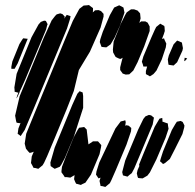

<svg xmlns="http://www.w3.org/2000/svg" viewBox="-20 -729 773 762"><path d="M379 -619 337 -524 293 -451 273 -368 244 -294 196 -178 167 -109 155 -83 149 -73 132 -59 121 -62 113 -63 109 -71 103 -82 106 -108 114 -127 106 -124 98 -122 92 -128 83 -139 78 -159 84 -198 115 -274 235 -565 269 -646 295 -694 312 -707 326 -708 333 -709 342 -702 349 -697V-685L348 -680L351 -682L357 -688L371 -689L381 -685L391 -674V-663ZM456 -627 435 -580 419 -553 402 -541 391 -542 383 -543 381 -548 376 -562 378 -573 388 -603 416 -669 429 -692 433 -699 453 -708 463 -703 470 -699 471 -694 474 -679 470 -667ZM552 -544 526 -482 509 -449 493 -434 479 -433 467 -437 457 -451V-462L465 -494L467 -500L462 -497L457 -495L449 -498L439 -503L436 -508L429 -521L428 -532L431 -564L460 -636L477 -670L483 -680L500 -692H512L526 -687L536 -676L537 -666L538 -656L533 -638L540 -644H557L566 -639L574 -624V-606ZM246 -616 111 -291 78 -213 62 -189 56 -194 50 -198 51 -204 53 -219 62 -242 60 -240 52 -241 46 -242 44 -248 40 -270 58 -347 154 -580 185 -648 199 -666 205 -672 219 -676 228 -673 237 -663 235 -655 240 -663 245 -670 260 -665 258 -654ZM163 -612 80 -413 61 -371 60 -370 57 -361 49 -344 45 -338 48 -349 53 -361 38 -365V-371L37 -382L46 -436L105 -581L133 -632L142 -642L155 -647L162 -646L169 -633L167 -628ZM622 -493 601 -449 589 -435 575 -426 559 -435V-447L564 -465H560H549L547 -473L543 -484L549 -505L581 -581L594 -610L600 -622L616 -635L623 -631L632 -626L633 -621L634 -606L630 -593L623 -575H625L631 -577L633 -571L640 -556L638 -541ZM85 -563 50 -477 38 -456H25V-464L29 -485L57 -554L67 -570L72 -577L90 -575ZM683 -482 669 -469 655 -471 649 -472 648 -477 646 -493 650 -509 669 -553 683 -568 691 -565 702 -560 703 -554 706 -538 704 -528ZM713 -500 723 -497 716 -489 711 -486ZM310 -301 274 -189 237 -101 223 -75 217 -67 197 -59 188 -65 181 -70 180 -84 197 -143 267 -313 287 -357 296 -367 308 -362 310 -348ZM586 -235 540 -125 513 -61 503 -42 494 -35 486 -28 475 -31 468 -33 465 -46 477 -92 528 -214 549 -257 557 -267 571 -273 580 -271 591 -262 590 -257ZM637 -182 601 -97 575 -45 565 -32 553 -25 546 -21 533 -22 528 -23 526 -28 523 -41 526 -54 533 -70 532 -76 538 -91 551 -123 594 -226 613 -258 624 -261 625 -246V-245L626 -246L637 -242L646 -239L647 -229L649 -218ZM482 -155 440 -55 422 -14 416 -2 398 13 387 10 379 9 378 3 375 -11 379 -24 371 -21 361 -36 363 -49 374 -84 438 -219 453 -239 459 -247 472 -250 477 -252 479 -244 477 -230 482 -232 491 -230 501 -221 500 -208ZM704 -197 675 -139V-138L674 -137L654 -98L635 -82L627 -78L621 -84L615 -89L618 -100L627 -128L662 -213L676 -237L682 -246L697 -249L705 -245L712 -231L711 -223ZM375 -117 341 -36 319 -4 306 2 301 5 290 2 282 0 278 -8 274 -18 276 -34 259 -24 245 -26H237L232 -34L224 -45V-51L226 -67L242 -109L272 -183L288 -213L294 -222L308 -224L314 -225L324 -215L331 -156L349 -168H360H369L376 -160L382 -153L381 -145Z"/></svg>

Font: Rubik Marker Hatch
Style: Regular
Weight: 400
Designer: Hubert and Fischer, NaN
Foundry: Hubert & Fischer, NaN
Version: Version 2.200